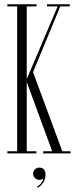

<svg xmlns="http://www.w3.org/2000/svg" viewBox="-20 -720 368 901"><path d="M14.5 0V-10H60.5V-690H14.5V-700H151.5V-690H105.5V-348.5L250.5 -690H200.5V-700H307.5V-690H263L135 -381.5L272.5 -10H311V0H182.5V-10H225L105.5 -335.5V-10H151V0ZM157.5 161 154 155Q165.5 149.5 173.2 139Q181 128.5 183 118.5Q174.5 124 164.5 124Q152 124 143.8 115.5Q135.5 107 135.5 95Q135.5 82.5 144.2 74.5Q153 66.5 165 66.5Q179.5 66.5 186.5 75.8Q193.5 85 193.5 97Q193.5 122 182.2 137.8Q171 153.5 157.5 161Z"/></svg>

Font: Imbue 100pt ExtraLight
Style: Regular
Weight: 200
Designer: Tyler Finck
Foundry: Etcetera Type Company
Version: Version 1.102; ttfautohint (v1.8.3)